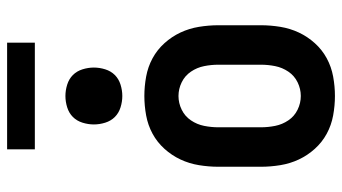

<svg xmlns="http://www.w3.org/2000/svg" viewBox="-231 -723 962 540"><g transform="rotate(-90 250.0 -453.0)"><path d="M250 8Q223 8 195.5 3Q168 -2 144 -15Q120 -28 101.5 -48.5Q83 -69 71.5 -93.5Q60 -118 55.5 -145.5Q51 -173 51 -200V-320Q51 -347 55.5 -374.5Q60 -402 71.5 -426.5Q83 -451 101.5 -471.5Q120 -492 144 -505Q168 -518 195.5 -523Q223 -528 250 -528Q277 -528 304.5 -523Q332 -518 356 -505Q380 -492 398.5 -471.5Q417 -451 428.5 -426.5Q440 -402 444.5 -374.5Q449 -347 449 -320V-200Q449 -173 444.5 -145.5Q440 -118 428.5 -93.5Q417 -69 398.5 -48.5Q380 -28 356 -15Q332 -2 304.5 3Q277 8 250 8ZM250 -88Q270 -88 288.5 -97Q307 -106 318.5 -123Q330 -140 334 -160Q338 -180 338 -200V-320Q338 -340 334 -360Q330 -380 318.5 -397Q307 -414 288.5 -423Q270 -432 250 -432Q230 -432 211.5 -423Q193 -414 181.5 -397Q170 -380 166 -360Q162 -340 162 -320V-200Q162 -180 166 -160Q170 -140 181.5 -123Q193 -106 211.5 -97Q230 -88 250 -88ZM250 -590Q234 -590 218 -595Q202 -600 191 -611Q180 -622 175 -638Q170 -654 170 -670Q170 -686 175 -702Q180 -718 191 -729Q202 -740 218 -745Q234 -750 250 -750Q266 -750 282 -745Q298 -740 309 -729Q320 -718 325 -702Q330 -686 330 -670Q330 -654 325 -638Q320 -622 309 -611Q298 -600 282 -595Q266 -590 250 -590ZM100 -836V-914H400V-836Z"/></g></svg>

Font: Iosevka Term Curly
Style: Bold
Weight: 700
Designer: Belleve Invis
Foundry: Belleve Invis
Version: Version 32.3.0